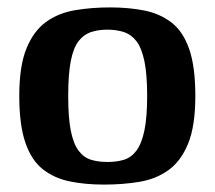

<svg xmlns="http://www.w3.org/2000/svg" viewBox="-20 -490 579 518"><path d="M261 8Q210 8 168.5 -0.5Q127 -9 96 -33Q65 -57 48.5 -105Q32 -153 32 -231Q32 -312 51.5 -359.5Q71 -407 104.5 -431Q138 -455 182.5 -462.5Q227 -470 277 -470Q328 -470 370 -461.5Q412 -453 443 -429Q474 -405 490.5 -357.5Q507 -310 507 -231Q507 -150 487.5 -102.5Q468 -55 434.5 -31Q401 -7 356.5 0.5Q312 8 261 8ZM270 -53Q295 -53 314.5 -59Q334 -65 348 -83.5Q362 -102 369.5 -137.5Q377 -173 377 -231Q377 -290 369.5 -325.5Q362 -361 348 -379Q334 -397 314 -403.5Q294 -410 270 -410Q245 -410 225.5 -403.5Q206 -397 192 -379Q178 -361 171 -325.5Q164 -290 164 -231Q164 -173 171 -137.5Q178 -102 192 -83.5Q206 -65 225.5 -59Q245 -53 270 -53Z"/></svg>

Font: Genos SemiBold
Style: Regular
Weight: 600
Designer: Robert E. Leuschke
Foundry: Robert E. Leuschke
Version: Version 1.010